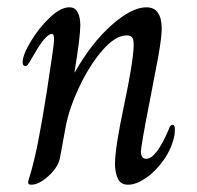

<svg xmlns="http://www.w3.org/2000/svg" viewBox="-20 -496 541 526"><path d="M57 4Q57 0 61.5 -13.5Q66 -27 74 -60Q94 -143 122 -337Q128 -375 128 -390Q128 -403 122 -403Q105 -403 71 -343Q66 -334 62 -327.5Q58 -321 55.5 -318Q53 -315 50 -315Q42 -315 42 -325Q42 -345 64 -382Q86 -419 116 -447.5Q146 -476 170 -476Q186 -476 193 -462Q200 -448 200 -427Q200 -394 184 -298H185Q231 -379 286 -427.5Q341 -476 381 -476Q423 -476 423 -417Q423 -395 414 -343L391 -223Q366 -96 366 -79Q366 -72 369.5 -66.5Q373 -61 381 -61Q408 -61 443 -143Q446 -154 453 -154Q459 -154 459 -142Q459 -133 458 -126Q451 -90 429 -58.5Q407 -27 380 -8.5Q353 10 331 10Q310 10 302.5 -7.5Q295 -25 295 -46Q295 -91 320 -208Q344 -322 346 -366Q347 -384 343.5 -391.5Q340 -399 327 -399Q296 -399 260.5 -358Q225 -317 197 -257.5Q169 -198 160 -149L144 -62Q138 -36 112 -13Q86 10 66 10Q57 10 57 4Z"/></svg>

Font: Charm
Style: Regular
Weight: 400
Designer: Katatrad Aksorn Co.,Ltd.
Foundry: Cadson Demak Co.,Ltd.
Version: Version 1.001